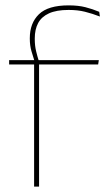

<svg xmlns="http://www.w3.org/2000/svg" viewBox="-20 -695 416 715"><path d="M235.5 -675Q271.5 -675 298 -668.2Q324.5 -661.5 349.5 -651L352 -633.5Q323.5 -644.5 296.5 -651.2Q269.5 -658 235.5 -658Q190 -658 162.2 -645.2Q134.5 -632.5 122 -609Q109.5 -585.5 109.5 -552V-549Q109.5 -525 114.5 -504.2Q119.5 -483.5 125 -466.5L108.5 -464V-467.5Q103.5 -482.5 97.2 -504.2Q91 -526 91 -550.5V-553Q91 -609 125 -642Q159 -675 235.5 -675ZM107 0V-460H125.5V0ZM14 -455V-471H114H120H348L345.5 -455Z"/></svg>

Font: Anek Odia Thin
Style: Regular
Weight: 250
Version: Version 1.003